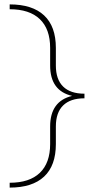

<svg xmlns="http://www.w3.org/2000/svg" viewBox="-20 -731 428 873"><path d="M364 -305V-284Q300 -284 267 -251.5Q234 -219 234 -156V-76Q234 22 180.5 72Q127 122 24 122V100Q114 100 161 55Q208 10 208 -76V-156Q208 -271 308 -295Q208 -318 208 -433V-513Q208 -599 161 -644Q114 -689 24 -689V-711Q127 -711 180.5 -661Q234 -611 234 -513V-433Q234 -370 267 -337.5Q300 -305 364 -305Z"/></svg>

Font: Ysabeau Extralight
Style: Regular
Weight: 200
Designer: Christian Thalmann (Catharsis Fonts)
Version: Version 0.003